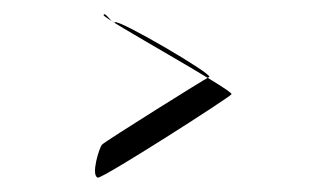

<svg xmlns="http://www.w3.org/2000/svg" viewBox="-20 -487 430 267"><path d="M116 -240C122 -238 300 -352 302 -356C304 -362 122 -462 124 -466C126 -472 136 -453 140 -456C146 -460 276 -384 271 -380C266 -378 127 -291 122 -286C118 -282 106 -243 116 -240Z"/></svg>

Font: pokerface
Style: Regular
Weight: 400
Version: Version 1